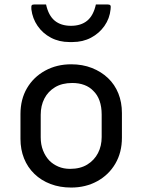

<svg xmlns="http://www.w3.org/2000/svg" viewBox="-20 -832 640 863"><path d="M300 -543Q351 -543 393 -526.5Q435 -510 465.5 -481Q496 -452 512 -412Q528 -372 528 -324V-213Q528 -147 498.5 -96.5Q469 -46 417 -17.5Q365 11 300 11Q249 11 207 -5Q165 -21 134.5 -50.5Q104 -80 88 -120Q72 -160 72 -208V-319Q72 -386 101.5 -436Q131 -486 183 -514.5Q235 -543 300 -543ZM305 -459Q259 -459 227.5 -440Q196 -421 179.5 -389Q163 -357 163 -316V-215Q163 -182 173.5 -155.5Q184 -129 202 -110Q219 -93 242.5 -83Q266 -73 295 -73Q341 -73 372.5 -92.5Q404 -112 420.5 -144Q437 -176 437 -216V-317Q437 -352 427.5 -379Q418 -406 399 -424Q383 -441 359 -450Q335 -459 305 -459ZM299 -716Q344 -716 372 -739Q400 -762 411 -812Q424 -812 437 -812Q450 -812 463 -812Q473 -812 476 -808Q479 -804 477 -790Q473 -749 449.5 -715.5Q426 -682 389 -662.5Q352 -643 306 -643H292Q246 -643 209 -662.5Q172 -682 149 -715.5Q126 -749 121 -790Q120 -804 122.5 -808Q125 -812 135 -812Q148 -812 161 -812Q174 -812 187 -812Q198 -762 226 -739Q254 -716 299 -716Z"/></svg>

Font: Recursive
Style: Regular
Weight: 400
Version: Version 1.085